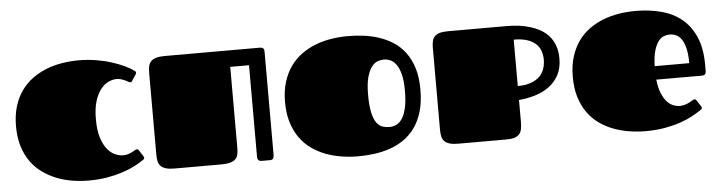

<svg xmlns="http://www.w3.org/2000/svg" viewBox="-39 -673 3193 850"><g transform="rotate(-5 1557.5 -248.5)"><path d="M380.9 -247.1Q380.9 -197.8 391.4 -165Q401.9 -132.3 418 -113Q434.1 -93.8 452.6 -85.9Q471.2 -78.1 487.3 -78.1Q499.5 -78.1 509.8 -81.3Q520 -84.5 527.8 -88.6Q535.6 -92.8 541 -95.9Q546.4 -99.1 549.3 -99.1Q553.7 -99.1 555.4 -97.7Q557.1 -96.2 559.6 -92.3L576.7 -65.9Q579.1 -62 579.1 -59.1Q579.1 -55.7 577.1 -53.7Q575.2 -51.8 573.2 -50.3Q557.1 -39.1 533.7 -26.6Q510.3 -14.2 479.2 -3.9Q448.2 6.3 410.2 13.2Q372.1 20 327.1 20Q290.5 20 253.9 14.2Q217.3 8.3 183.8 -4.9Q150.4 -18.1 121.6 -38.8Q92.8 -59.6 71.5 -89.1Q50.3 -118.7 38.1 -158Q25.9 -197.3 25.9 -247.1Q25.9 -296.9 38.1 -336.2Q50.3 -375.5 71.5 -405Q92.8 -434.6 121.6 -455.3Q150.4 -476.1 183.8 -489.3Q217.3 -502.4 253.9 -508.3Q290.5 -514.2 327.1 -514.2Q367.2 -514.2 404.3 -508.1Q441.4 -502 472.9 -491.9Q504.4 -481.9 529.5 -470Q554.7 -458 570.3 -446.3Q572.3 -444.8 574.2 -442.9Q576.2 -440.9 576.2 -437.5Q576.2 -434.1 573.7 -430.7L556.6 -404.3Q554.2 -400.4 552.5 -398.9Q550.8 -397.5 546.4 -397.5Q543.5 -397.5 538.6 -400.4Q533.7 -403.3 526.4 -407Q519 -410.6 509.3 -413.8Q499.5 -417 487.3 -417Q471.2 -417 452.6 -408.9Q434.1 -400.9 418 -381.3Q401.9 -361.8 391.4 -329.1Q380.9 -296.4 380.9 -247.1Z M1147.9 -493.7Q1147 -495.1 1145.5 -496.1Q1141.1 -500 1131.8 -500H709Q685.5 -500 670.9 -495.6Q656.2 -491.2 647.9 -482.9Q639.6 -474.6 636.7 -461.9Q633.8 -448.7 633.8 -432.1V-67.9Q633.8 -50.8 636.7 -38.1Q639.6 -25.4 647.9 -17.1Q656.2 -8.8 670.9 -4.4Q685.5 0 709 0H914.1Q940.9 0 956.5 -4.4Q972.2 -8.8 980.5 -17.6Q988.8 -25.9 991.2 -39.1Q993.7 -51.8 993.7 -68.8V-426.8H1077.1V-21Q1077.1 -13.2 1079.1 -9.3Q1081.5 -4.9 1084 -2.9Q1086.9 -1 1091.3 -0.5L1099.1 0H1132.8Q1144 0 1147.5 -6.8Q1150.9 -13.2 1150.9 -21V-479L1150.4 -486.8Q1149.9 -490.7 1147.9 -493.7Z M1522.9 17.1Q1486.3 17.1 1449.7 11.2Q1413.1 5.4 1379.6 -7.3Q1346.2 -20 1317.4 -40.5Q1288.6 -61 1267.3 -90.8Q1246.1 -120.6 1233.9 -159.9Q1221.7 -199.2 1221.7 -250Q1221.7 -299.8 1233.9 -339.1Q1246.1 -378.4 1267.3 -408.2Q1288.6 -438 1317.4 -458.7Q1346.2 -479.5 1379.6 -492.4Q1413.1 -505.4 1449.7 -511.2Q1486.3 -517.1 1522.9 -517.1Q1556.6 -517.1 1592 -512.9Q1627.4 -508.8 1660.9 -497.8Q1694.3 -486.8 1723.9 -468Q1753.4 -449.2 1775.6 -419.9Q1797.9 -390.6 1810.8 -349.9Q1823.7 -309.1 1823.7 -253.9Q1823.7 -197.3 1811 -155Q1798.3 -112.8 1776.1 -82.8Q1753.9 -52.7 1724.6 -33.2Q1695.3 -13.7 1661.9 -2.7Q1628.4 8.3 1592.8 12.7Q1557.1 17.1 1522.9 17.1ZM1672.9 -100.1Q1688 -100.1 1702.9 -106.7Q1717.8 -113.3 1729.2 -130.4Q1740.7 -147.5 1747.8 -177.5Q1754.9 -207.5 1754.9 -253.9Q1754.9 -297.9 1747.8 -326.2Q1740.7 -354.5 1729 -370.8Q1717.3 -387.2 1702.6 -393.6Q1688 -399.9 1672.9 -399.9Q1661.1 -399.9 1646.7 -395Q1632.3 -390.1 1619.9 -374.3Q1607.4 -358.4 1599.1 -328.9Q1590.8 -299.3 1590.8 -250Q1590.8 -200.7 1597.7 -170.9Q1604.5 -141.1 1615.7 -125.5Q1627 -109.9 1641.8 -105Q1656.7 -100.1 1672.9 -100.1Z M2373 -297.9Q2366.7 -278.3 2352.1 -263.7Q2337.4 -249 2313.5 -240.2Q2289.6 -231.4 2254.4 -231.4V-437.5Q2289.6 -437.5 2313.5 -429.7Q2337.4 -421.9 2352.1 -408.2Q2366.7 -394.5 2373 -376.5Q2379.4 -357.9 2379.4 -337.4Q2379.4 -316.9 2373 -297.9ZM2439.9 -393.1Q2431.2 -417.5 2416 -435.5Q2400.4 -453.6 2379.4 -465.8Q2358.4 -478 2334.5 -485.4Q2310.1 -493.2 2283.7 -496.6Q2256.8 -500 2230.5 -500H1969.7Q1946.3 -500 1931.6 -496.1Q1917 -491.7 1908.7 -483.4Q1900.4 -475.1 1897.5 -462.4Q1894.5 -450.2 1894.5 -434.1V-67.9Q1894.5 -51.3 1897.5 -38.6Q1900.4 -25.4 1908.7 -17.1Q1917 -8.8 1931.6 -4.4Q1946.3 0 1969.7 0H2183.6Q2206.1 0 2219.7 -4.4Q2233.4 -8.8 2241.2 -17.6Q2249 -26.4 2251.5 -39.6Q2254.4 -52.7 2254.4 -70.3V-169.4Q2292 -172.4 2327.1 -183.1Q2362.3 -193.8 2389.6 -213.9Q2416.5 -233.9 2432.6 -264.2Q2448.7 -294.4 2448.7 -336.9Q2448.7 -368.7 2439.9 -393.1Z M2961.9 -81.1Q2975.1 -81.1 2985.8 -84.7Q2996.6 -88.4 3005.1 -92.8Q3013.7 -97.2 3019.3 -100.8Q3024.9 -104.5 3027.8 -104.5Q3032.2 -104.5 3033.9 -103Q3035.6 -101.6 3038.1 -97.7L3055.2 -71.3Q3057.6 -67.4 3057.6 -64.5Q3057.6 -61 3055.7 -59.1Q3053.7 -57.1 3051.8 -55.7Q3035.6 -44.4 3012.2 -31.5Q2988.8 -18.6 2957.8 -7.8Q2926.8 2.9 2887.7 10Q2848.6 17.1 2801.8 17.1Q2765.1 17.1 2728.5 11.2Q2691.9 5.4 2658.4 -7.3Q2625 -20 2596.2 -40.5Q2567.4 -61 2546.1 -90.8Q2524.9 -120.6 2512.7 -159.9Q2500.5 -199.2 2500.5 -250Q2500.5 -299.8 2512.7 -339.1Q2524.9 -378.4 2546.1 -408.2Q2567.4 -438 2596.2 -458.7Q2625 -479.5 2658.4 -492.4Q2691.9 -505.4 2728.5 -511.2Q2765.1 -517.1 2801.8 -517.1Q2862.8 -517.1 2915.3 -503.4Q2967.8 -489.7 3006.3 -458.5Q3044.9 -427.2 3066.9 -376.5Q3088.9 -325.7 3088.9 -252V-224.6Q3088.9 -215.8 3084.5 -210.9Q3080.1 -206.1 3069.8 -206.1H2867.7Q2871.6 -169.9 2881.6 -145.8Q2891.6 -121.6 2904.5 -107.2Q2917.5 -92.8 2932.6 -86.9Q2947.8 -81.1 2961.9 -81.1ZM3019.5 -266.1Q3019.5 -305.2 3013.4 -330.8Q3007.3 -356.4 2997.1 -371.8Q2986.8 -387.2 2972.9 -393.6Q2959 -399.9 2943.8 -399.9Q2932.6 -399.9 2919.4 -395.5Q2906.2 -391.1 2894.8 -377Q2883.3 -362.8 2875.2 -336.4Q2867.2 -310.1 2865.7 -266.1Z"/></g></svg>

Font: Fascinate Cyrillic
Style: Regular
Weight: 900
Designer: Denis Ignatov
Foundry: Astigmatic (AOETI)
Version: Version 1.00 November 30, 2018, initial release